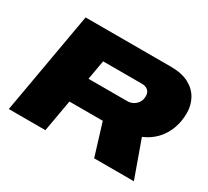

<svg xmlns="http://www.w3.org/2000/svg" viewBox="-136 -905 1215 1122"><g transform="rotate(30 471.5 -344.0)"><path d="M28 0 149 -688H725Q799 -688 846.5 -662.5Q894 -637 917.5 -594Q941 -551 941 -499Q941 -443 923 -394Q905 -345 870 -307.5Q835 -270 783 -248L872 0H604L538 -215H313L275 0ZM343 -386H605Q625 -386 643 -395.5Q661 -405 672.5 -422.5Q684 -440 684 -465Q684 -491 668.5 -504Q653 -517 628 -517H366Z"/></g></svg>

Font: Archivo Expanded Black
Style: Italic
Weight: 900
Width: 7
Italic angle: -10°
Designer: Hector Gatti
Foundry: Omnibus-Type
Version: Version 2.001